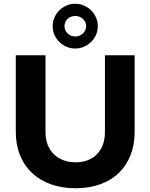

<svg xmlns="http://www.w3.org/2000/svg" viewBox="-20 -994 800 1021"><path d="M380 -974Q405 -974 426.5 -964.5Q448 -955 464.5 -939Q481 -923 490.5 -901Q500 -879 500 -855Q500 -830 490.5 -808.5Q481 -787 464.5 -771Q448 -755 426.5 -745.5Q405 -736 380 -736Q355 -736 333.5 -745.5Q312 -755 295.5 -771Q279 -787 269.5 -808.5Q260 -830 260 -855Q260 -879 269.5 -901Q279 -923 295.5 -939Q312 -955 333.5 -964.5Q355 -974 380 -974ZM380 -909Q356 -909 339.5 -893.5Q323 -878 323 -855Q323 -832 339.5 -816Q356 -800 380 -800Q404 -800 421 -816Q438 -832 438 -855Q438 -878 421 -893.5Q404 -909 380 -909ZM696 -293Q696 -224 674 -168.5Q652 -113 611.5 -74Q571 -35 512.5 -14Q454 7 382 7Q309 7 250.5 -14Q192 -35 150.5 -74Q109 -113 86.5 -168.5Q64 -224 64 -293V-700H222V-293Q222 -217 266.5 -174Q311 -131 382 -131Q453 -131 495.5 -174Q538 -217 538 -293V-700H696Z"/></svg>

Font: Montserrat Semi Bold
Style: Regular
Weight: 600
Designer: Julieta Ulanovsky
Foundry: Julieta Ulanovsky
Version: Version 3.001 September 28, 2015